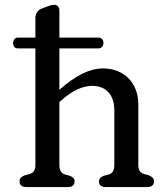

<svg xmlns="http://www.w3.org/2000/svg" viewBox="-20 -756 671 776"><path d="M563 -52.5C548 -57 539 -66.5 539 -89.5V-335C539 -421.5 480 -479.5 396.5 -479.5C343.5 -479.5 286.5 -452 220 -393V-560.5H378.5C390 -560.5 398 -569 398 -582.5C398 -595 390.5 -604 378.5 -604H220V-714C220 -727 212.5 -736.5 200 -736.5C190.5 -736.5 183 -734.5 170.5 -729.5L149 -721.5C134 -716 123 -703 123 -682V-604H52C41 -604 33 -595 33 -582C33 -569 39.5 -560.5 51.5 -560.5H123V-89.5C123 -66.5 114 -57 99.5 -52.5L80 -47.5C66.5 -42 59 -35 59 -23C59 -8 69 0 86.5 0H256C272 0 281.5 -8 281.5 -23C281.5 -33.5 274.5 -40.5 262.5 -45.5L243.5 -50.5C228.5 -55.5 220 -65.5 220 -89.5V-343.5L227 -349.5C273.5 -391.5 316 -409 352.5 -409C406.5 -409 442 -375 442 -310.5V-89.5C442 -65.5 434 -55.5 419 -50.5L399 -45.5C387 -40.5 380 -33.5 380 -23C380 -8 389.5 0 406 0H575C592.5 0 602.5 -8 602.5 -23C602.5 -35 595 -41.5 581.5 -47.5Z"/></svg>

Font: dr Title
Style: Regular
Weight: 400
Version: Version 1.000;hotconv 1.0.109;makeotfexe 2.5.65596